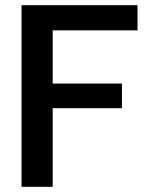

<svg xmlns="http://www.w3.org/2000/svg" viewBox="-20 -720 578 740"><path d="M63 0V-700H510V-603H183V-398H450V-303H183V0Z"/></svg>

Font: DM Sans 28pt SemiBold
Style: Regular
Weight: 600
Version: Version 4.004;gftools[0.9.30]